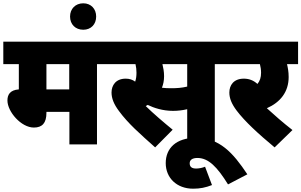

<svg xmlns="http://www.w3.org/2000/svg" viewBox="-20 -874 1824 1162"><path d="M567 -486H645V-622H0V-486H94V-333C39 -329 25 -299 25 -266C25 -198 108 -102 185 -102C236 -102 261 -130 261 -191V-197H400V0H567ZM399 -486V-333H261V-486Z M404 -774C404 -727 436 -694 484 -694C531 -694 562 -727 562 -774C562 -820 531 -854 484 -854C436 -854 404 -820 404 -774Z M1280 -486H1358V-622H631V-486H800C804 -469 806 -452 806 -434C806 -415 804 -397 798 -380C782 -392 763 -398 741 -398C681 -398 655 -358 655 -314C655 -279 669 -243 700 -202C755 -127 826 -65 919 18L1025 -89C971 -133 908 -187 862 -232C866 -234 870 -237 874 -239C911 -221 965 -203 1027 -203C1054 -203 1083 -206 1113 -213V0H1280ZM1015 -340C994 -340 977 -341 960 -343C968 -363 973 -386 973 -413C973 -441 968 -465 963 -486H1113V-350C1079 -342 1051 -340 1015 -340Z M1263 246 1221 135C1205 142 1184 146 1167 146C1141 146 1128 136 1128 114C1128 94 1144 82 1175 82C1242 82 1295 137 1360 242L1477 181C1390 50 1308 -40 1166 -40C1045 -40 983 24 983 113C983 202 1049 268 1149 268C1191 268 1225 261 1263 246Z M1750 -87C1691 -133 1641 -177 1595 -219C1677 -255 1727 -318 1727 -408C1727 -440 1722 -465 1717 -486H1784V-622H1344V-486H1553C1557 -470 1560 -453 1560 -434C1560 -405 1553 -384 1538 -366C1515 -387 1488 -398 1456 -398C1394 -398 1368 -358 1368 -314C1368 -279 1382 -245 1412 -205C1461 -140 1541 -66 1642 18Z"/></svg>

Font: Noto Sans SemiCondensed Black
Style: Italic
Weight: 900
Width: 4
Italic angle: -12°
Designer: Monotype Design Team
Foundry: Monotype Imaging Inc.
Version: Version 2.013